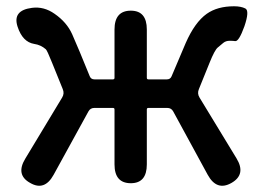

<svg xmlns="http://www.w3.org/2000/svg" viewBox="-20 -584 834 612"><path d="M76 -1Q29 -27 61 -79L178 -273Q186 -286 180 -300L146 -384Q130 -424 126 -427Q110 -441 89 -444Q52 -450 36 -499Q19 -551 82 -559Q120 -564 154 -540Q193 -513 210 -475Q222 -447 234 -419L266 -341Q270 -331 281 -331H340Q345 -331 345 -336V-490Q345 -550 397 -550Q448 -550 448 -490V-336Q448 -331 453 -331H512Q523 -331 527 -341L572 -447Q601 -513 639 -540Q673 -564 726 -564Q748 -564 762 -557Q776 -550 759 -500Q741 -450 729 -453Q724 -454 712 -454Q700 -454 692 -447.5Q684 -441 674 -432.5Q664 -424 648 -384L614 -300Q608 -286 616 -273L734 -79Q765 -28 718 -1Q671 26 642 -27L532 -229Q526 -240 513 -240H453Q448 -240 448 -235V-60Q448 0 397 0Q345 0 345 -60V-235Q345 -240 340 -240H281Q268 -240 262 -229L151 -27Q122 26 76 -1Z"/></svg>

Font: Resource Han Rounded KR Medium
Style: Regular
Weight: 500
Designer: Cyano Hao (round all glyphs); Ryoko NISHIZUKA 西塚涼子 (kana, bopomofo & ideographs); Paul D. Hunt (Latin, Greek & Cyrillic)
Foundry: Cyano Hao
Version: 0.990